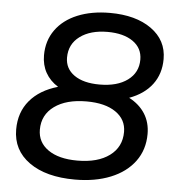

<svg xmlns="http://www.w3.org/2000/svg" viewBox="-52 -756 747 813"><g transform="rotate(5 322.0 -350.0)"><path d="M586 -211Q586 -144 549.5 -94.5Q513 -45 447.5 -18.5Q382 8 296 8Q173 8 101.5 -43Q30 -94 30 -182Q30 -255 72 -305Q114 -355 191 -377Q156 -399 138 -431.5Q120 -464 120 -505Q120 -567 153 -613Q186 -659 245.5 -683.5Q305 -708 383 -708Q493 -708 559.5 -660.5Q626 -613 626 -533Q626 -470 592 -425Q558 -380 495 -357Q539 -334 562.5 -297Q586 -260 586 -211ZM218 -504Q218 -457 257 -429.5Q296 -402 365 -402Q440 -402 484 -434.5Q528 -467 528 -522Q528 -571 488 -599Q448 -627 380 -627Q307 -627 262.5 -594Q218 -561 218 -504ZM486 -211Q486 -264 441 -295Q396 -326 317 -326Q231 -326 180.5 -289.5Q130 -253 130 -190Q130 -136 175 -104.5Q220 -73 299 -73Q386 -73 436 -110Q486 -147 486 -211Z"/></g></svg>

Font: Montserrat Alternates Medium
Style: Italic
Weight: 500
Italic angle: -11.3°
Designer: Julieta Ulanovsky
Foundry: Julieta Ulanovsky
Version: Version 7.200